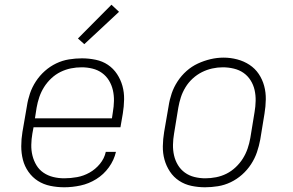

<svg xmlns="http://www.w3.org/2000/svg" viewBox="-20 -785 1240 813"><path d="M252 8Q222 8 193 2Q164 -4 140.5 -19Q117 -34 100.5 -57.5Q84 -81 77 -108.5Q70 -136 70 -166Q70 -196 75 -226L94 -336Q98 -363 107 -389.5Q116 -416 132 -440.5Q148 -465 170 -484.5Q192 -504 218 -516.5Q244 -529 272 -533.5Q300 -538 327 -538Q356 -538 385 -532Q414 -526 437 -510.5Q460 -495 475.5 -471.5Q491 -448 498.5 -421Q506 -394 505.5 -364Q505 -334 500 -304L490 -246H122L117 -219Q113 -196 112.5 -172Q112 -148 117.5 -126Q123 -104 134.5 -85Q146 -66 164.5 -53.5Q183 -41 205.5 -35.5Q228 -30 252 -30Q279 -30 306.5 -35Q334 -40 359 -54Q384 -68 403 -91Q422 -114 428 -142H471Q463 -107 441 -76.5Q419 -46 387.5 -26.5Q356 -7 321 0.5Q286 8 252 8ZM454 -284 458 -311Q462 -334 462.5 -357.5Q463 -381 458 -403Q453 -425 441.5 -444Q430 -463 412 -476Q394 -489 371.5 -494.5Q349 -500 326 -500Q303 -500 280.5 -495.5Q258 -491 236.5 -480.5Q215 -470 197 -453Q179 -436 166.5 -416Q154 -396 146.5 -374Q139 -352 135 -329L128 -284ZM337 -598 310 -622 452 -765 484 -735Z M848 8Q819 8 790.5 2Q762 -4 738.5 -19.5Q715 -35 699.5 -58.5Q684 -82 676.5 -109Q669 -136 669.5 -166Q670 -196 675 -226L694 -336Q698 -363 707 -389.5Q716 -416 732 -440.5Q748 -465 770 -484.5Q792 -504 818 -516Q844 -528 871.5 -534.5Q899 -541 927 -541Q956 -541 984.5 -533.5Q1013 -526 1036.5 -510.5Q1060 -495 1075.5 -472Q1091 -449 1098.5 -421.5Q1106 -394 1105.5 -364Q1105 -334 1100 -304L1082 -194Q1077 -167 1068 -140.5Q1059 -114 1043 -89.5Q1027 -65 1005 -45.5Q983 -26 957 -13.5Q931 -1 903 3.5Q875 8 848 8ZM849 -30Q872 -30 895 -34.5Q918 -39 939 -49.5Q960 -60 978 -77Q996 -94 1008.5 -114Q1021 -134 1028.5 -156Q1036 -178 1040 -201L1058 -311Q1062 -334 1062.5 -358Q1063 -382 1058 -404Q1053 -426 1041 -445Q1029 -464 1011 -476.5Q993 -489 970 -494.5Q947 -500 923 -500Q901 -500 878.5 -495Q856 -490 835 -479.5Q814 -469 796 -452.5Q778 -436 765.5 -415.5Q753 -395 746 -373.5Q739 -352 735 -329L717 -219Q713 -196 712.5 -172.5Q712 -149 717 -127Q722 -105 733.5 -86Q745 -67 763 -54Q781 -41 803.5 -35.5Q826 -30 849 -30Z"/></svg>

Font: Iosevka Curly Slab XLtExObl
Style: Regular
Weight: 200
Width: 7
Italic angle: -9°
Monospace: yes
Designer: Belleve Invis
Foundry: Belleve Invis
Version: Version 11.0.0; ttfautohint (v1.8.3)